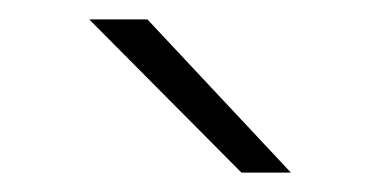

<svg xmlns="http://www.w3.org/2000/svg" viewBox="-20 -802 382 198"><path d="M280 -624H229L72 -782H132Z"/></svg>

Font: Gmarket Sans TTF Light
Style: Regular
Weight: 300
Designer: Creative Director : Sungho Lee; Art Director : Kiwoong Choi; Project Manager : Sori Yang, Jongwook Yoon; Font Designer :
Foundry: Sandoll Inc.
Version: Version 1.000;hotconv 1.0.109;makeotfexe 2.5.65596